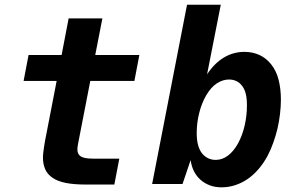

<svg xmlns="http://www.w3.org/2000/svg" viewBox="-20 -780 1244 814"><path d="M345.2 2.4Q293.5 2.4 259.3 -4.4Q225.1 -11.2 204.1 -25.4Q181.6 -40 171.9 -62Q162.1 -84 162.1 -111.8Q162.1 -120.1 162.8 -126.7Q163.6 -133.3 164.6 -141.6Q165.5 -147.5 167 -159.2Q168.5 -170.9 170.9 -182.6L220.2 -437H80.1L101.1 -546.9H241.2L271 -702.1H414.1L383.8 -546.9H570.8L549.8 -437H362.8L312 -175.8Q311.5 -173.3 310.8 -169.4Q310.1 -165.5 309.1 -158.7Q308.6 -154.8 308.3 -152.1Q308.1 -149.4 308.1 -146.5Q308.1 -125.5 322.8 -116.7Q336.9 -107.4 376 -107.4H485.8L464.8 2.4H345.2Z M919.9 14.2Q891.6 14.2 869.9 5.9Q848.1 -2.4 831.5 -16.6Q814.9 -30.8 803.7 -51.3Q792.5 -71.8 788.1 -101.1L753.9 0H625L772.9 -759.8H916L857.9 -464.8Q888.7 -511.7 929.2 -536.1Q949.7 -548.3 971.4 -554.2Q993.2 -560.1 1016.1 -560.1Q1050.8 -560.1 1079.8 -546.9Q1108.9 -533.7 1129.9 -506.8Q1151.9 -479 1161.4 -440.9Q1170.9 -402.8 1170.9 -357.4Q1170.9 -329.1 1167.2 -297.4Q1163.6 -265.6 1156.2 -233.9Q1149.9 -207.5 1139.4 -177.2Q1128.9 -147 1114.3 -119.1Q1097.7 -88.4 1076.2 -63.2Q1054.7 -38.1 1029.8 -21Q1004.9 -3.9 976.8 5.1Q948.7 14.2 919.9 14.2ZM894.5 -102.1Q922.4 -102.1 946.5 -120.4Q970.7 -138.7 988.8 -171.4Q1007.3 -205.1 1017.1 -247.3Q1026.9 -289.6 1026.9 -333Q1026.9 -362.3 1022 -382.1Q1017.1 -401.9 1006.8 -415.5Q986.3 -442.9 950.7 -442.9Q924.8 -442.9 899.7 -426.8Q874.5 -410.6 854 -375.5Q835 -342.8 824.5 -300.8Q814 -258.8 814 -216.8Q814 -186 819.6 -165.5Q825.2 -145 835.4 -131.3Q846.2 -117.2 861.3 -109.6Q876.5 -102.1 894.5 -102.1Z"/></svg>

Font: Hack
Style: Bold Italic
Weight: 700
Italic angle: -11°
Monospace: yes
Designer: Christopher Simpkins
Foundry: Christopher Simpkins
Version: Version 2.017; ttfautohint (v1.4.1) -l 4 -r 80 -G 350 -x 0 -